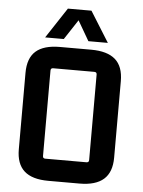

<svg xmlns="http://www.w3.org/2000/svg" viewBox="-57 -878 696 933"><g transform="rotate(5 290.5 -412.0)"><path d="M391 -538H190Q178 -538 178 -526V-109Q178 -97 190 -97H391Q403 -97 403 -109V-526Q403 -538 391 -538ZM58 -131V-504Q58 -576 96.5 -610Q135 -644 214 -644H366Q445 -644 484 -610Q523 -576 523 -504V-131Q523 -60 484 -25.5Q445 9 366 9H214Q135 9 96.5 -25.5Q58 -60 58 -131ZM351 -833 444 -684H349L288 -789H298L229 -684H138L236 -833Z"/></g></svg>

Font: Gemunu Libre ExtraLight
Style: Bold
Weight: 700
Version: Version 1.100